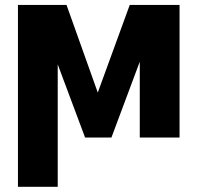

<svg xmlns="http://www.w3.org/2000/svg" viewBox="-20 -550 788 768"><path d="M499 -530.3H698.2V0H539.1V-303.2L425.8 0H320.3L210.9 -292.5V197.3H51.8V-530.3H246.1L371.1 -179.7Z"/></svg>

Font: Pretendard Std ExtraBold
Style: Regular
Weight: 800
Designer: Base glyphs from Inter by Rasmus Andersson; Hangeul glyphs from Noto Sans CJK(Source Han Sans) by Jang Soo-young and Kan
Foundry: Kil Hyung-jin
Version: Version 1.309